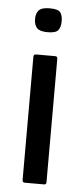

<svg xmlns="http://www.w3.org/2000/svg" viewBox="-49 -674 304 704"><g transform="rotate(5 102.5 -322.5)"><path d="M153 -602Q153 -580 144 -568.5Q135 -557 105 -557Q76 -557 65.5 -568.5Q55 -580 55 -602Q55 -622 65.5 -633.5Q76 -645 105 -645Q137 -645 145 -633.5Q153 -622 153 -602ZM149 -9Q149 0 141 0H70Q61 0 61 -9V-463Q61 -472 70 -472H141Q149 -472 149 -463Z"/></g></svg>

Font: Glory Thin Medium
Style: Regular
Weight: 500
Version: Version 1.011